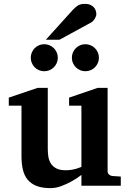

<svg xmlns="http://www.w3.org/2000/svg" viewBox="-20 -949 660 981"><path d="M396 0V-55.2Q371.1 -36.1 344.2 -21.5Q321.3 -8.8 293.5 1.7Q265.6 12.2 237.8 12.2Q195.3 12.2 166.7 1Q138.2 -10.3 121.1 -31.2Q104 -52.2 96.9 -82.5Q89.8 -112.8 89.8 -150.9V-409.2H24.9V-450.2L171.9 -500H224.1V-189.9Q224.1 -171.4 226.6 -151.9Q229 -132.3 238.3 -116.2Q247.6 -100.1 265.9 -89.6Q284.2 -79.1 315.9 -79.1Q331.5 -79.1 345.9 -81.5Q360.4 -84 371.6 -87.4Q384.3 -91.3 396 -96.2V-409.2H333V-450.2L479 -500H529.8V-73.2Q529.8 -64 536.9 -57.4Q543.9 -50.8 553.2 -49.8L597.2 -46.9V0ZM275.4 -653.8Q275.4 -639.6 270 -627.2Q264.6 -614.7 255.1 -605.2Q245.6 -595.7 232.9 -590.3Q220.2 -585 206.1 -585Q191.9 -585 179.2 -590.3Q166.5 -595.7 157.2 -605.2Q147.9 -614.7 142.6 -627.2Q137.2 -639.6 137.2 -653.8Q137.2 -668 142.6 -680.7Q147.9 -693.4 157.2 -702.9Q166.5 -712.4 179.2 -717.8Q191.9 -723.1 206.1 -723.1Q220.2 -723.1 232.9 -717.8Q245.6 -712.4 255.1 -702.9Q264.6 -693.4 270 -680.7Q275.4 -668 275.4 -653.8ZM485.4 -653.8Q485.4 -639.6 480 -627.2Q474.6 -614.7 465.1 -605.2Q455.6 -595.7 442.9 -590.3Q430.2 -585 416 -585Q401.9 -585 389.4 -590.3Q377 -595.7 367.4 -605.2Q357.9 -614.7 352.5 -627.2Q347.2 -639.6 347.2 -653.8Q347.2 -668 352.5 -680.7Q357.9 -693.4 367.4 -702.9Q377 -712.4 389.4 -717.8Q401.9 -723.1 416 -723.1Q430.2 -723.1 442.9 -717.8Q455.6 -712.4 465.1 -702.9Q474.6 -693.4 480 -680.7Q485.4 -668 485.4 -653.8ZM472.2 -876.5Q472.2 -871.6 470 -865.5Q467.8 -859.4 464.4 -853.5Q460.9 -847.7 456.1 -842.5Q451.2 -837.4 446.3 -834.5L284.2 -746.1H214.4L351.1 -897.5Q359.9 -906.7 366.9 -912.8Q374 -918.9 381.1 -922.6Q388.2 -926.3 396 -927.7Q403.8 -929.2 414.1 -929.2Q430.2 -929.2 441.2 -924.3Q452.1 -919.4 459.2 -911.9Q466.3 -904.3 469.2 -894.8Q472.2 -885.3 472.2 -876.5Z"/></svg>

Font: Charis SIL Am
Style: Bold
Weight: 700
Foundry: SIL International
Version: Version 5.000